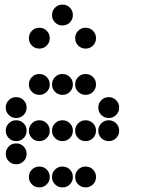

<svg xmlns="http://www.w3.org/2000/svg" viewBox="-20 -815 640 830"><path d="M249 -795Q231 -795 218 -782Q205 -769 205 -751V-749Q205 -731 218 -718Q231 -705 249 -705H251Q269 -705 282 -718Q295 -731 295 -749V-751Q295 -769 282 -782Q269 -795 251 -795ZM149 -695Q131 -695 118 -682Q105 -669 105 -651V-649Q105 -631 118 -618Q131 -605 149 -605H151Q169 -605 182 -618Q195 -631 195 -649V-651Q195 -669 182 -682Q169 -695 151 -695ZM349 -695Q331 -695 318 -682Q305 -669 305 -651V-649Q305 -631 318 -618Q331 -605 349 -605H351Q369 -605 382 -618Q395 -631 395 -649V-651Q395 -669 382 -682Q369 -695 351 -695ZM149 -495Q131 -495 118 -482Q105 -469 105 -451V-449Q105 -431 118 -418Q131 -405 149 -405H151Q169 -405 182 -418Q195 -431 195 -449V-451Q195 -469 182 -482Q169 -495 151 -495ZM249 -495Q231 -495 218 -482Q205 -469 205 -451V-449Q205 -431 218 -418Q231 -405 249 -405H251Q269 -405 282 -418Q295 -431 295 -449V-451Q295 -469 282 -482Q269 -495 251 -495ZM349 -495Q331 -495 318 -482Q305 -469 305 -451V-449Q305 -431 318 -418Q331 -405 349 -405H351Q369 -405 382 -418Q395 -431 395 -449V-451Q395 -469 382 -482Q369 -495 351 -495ZM49 -395Q31 -395 18 -382Q5 -369 5 -351V-349Q5 -331 18 -318Q31 -305 49 -305H51Q69 -305 82 -318Q95 -331 95 -349V-351Q95 -369 82 -382Q69 -395 51 -395ZM449 -395Q431 -395 418 -382Q405 -369 405 -351V-349Q405 -331 418 -318Q431 -305 449 -305H451Q469 -305 482 -318Q495 -331 495 -349V-351Q495 -369 482 -382Q469 -395 451 -395ZM49 -295Q31 -295 18 -282Q5 -269 5 -251V-249Q5 -231 18 -218Q31 -205 49 -205H51Q69 -205 82 -218Q95 -231 95 -249V-251Q95 -269 82 -282Q69 -295 51 -295ZM149 -295Q131 -295 118 -282Q105 -269 105 -251V-249Q105 -231 118 -218Q131 -205 149 -205H151Q169 -205 182 -218Q195 -231 195 -249V-251Q195 -269 182 -282Q169 -295 151 -295ZM249 -295Q231 -295 218 -282Q205 -269 205 -251V-249Q205 -231 218 -218Q231 -205 249 -205H251Q269 -205 282 -218Q295 -231 295 -249V-251Q295 -269 282 -282Q269 -295 251 -295ZM349 -295Q331 -295 318 -282Q305 -269 305 -251V-249Q305 -231 318 -218Q331 -205 349 -205H351Q369 -205 382 -218Q395 -231 395 -249V-251Q395 -269 382 -282Q369 -295 351 -295ZM449 -295Q431 -295 418 -282Q405 -269 405 -251V-249Q405 -231 418 -218Q431 -205 449 -205H451Q469 -205 482 -218Q495 -231 495 -249V-251Q495 -269 482 -282Q469 -295 451 -295ZM49 -195Q31 -195 18 -182Q5 -169 5 -151V-149Q5 -131 18 -118Q31 -105 49 -105H51Q69 -105 82 -118Q95 -131 95 -149V-151Q95 -169 82 -182Q69 -195 51 -195ZM149 -95Q131 -95 118 -82Q105 -69 105 -51V-49Q105 -31 118 -18Q131 -5 149 -5H151Q169 -5 182 -18Q195 -31 195 -49V-51Q195 -69 182 -82Q169 -95 151 -95ZM249 -95Q231 -95 218 -82Q205 -69 205 -51V-49Q205 -31 218 -18Q231 -5 249 -5H251Q269 -5 282 -18Q295 -31 295 -49V-51Q295 -69 282 -82Q269 -95 251 -95ZM349 -95Q331 -95 318 -82Q305 -69 305 -51V-49Q305 -31 318 -18Q331 -5 349 -5H351Q369 -5 382 -18Q395 -31 395 -49V-51Q395 -69 382 -82Q369 -95 351 -95Z"/></svg>

Font: Doto Rounded Black
Style: Regular
Weight: 900
Monospace: yes
Version: Version 1.000